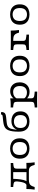

<svg xmlns="http://www.w3.org/2000/svg" viewBox="1720 -2396 862 4343"><g transform="rotate(-90 2151.5 -224.0)"><path d="M264.3 -2.4Q210.9 -2.4 178.7 8.2Q146.5 18.8 127.4 46.7Q108.4 74.6 93.5 128.2H34.6Q41.8 79.5 44.9 35.1Q48 -9.3 48 -58.9Q82.6 -58 116.4 -57.2Q150.2 -56.5 184.8 -56.5H264.3H452V-2.4ZM109.9 11.3 121.4 -54.8Q137.9 -54.8 152.5 -62.8Q167.1 -70.8 179.8 -92.9Q192.5 -115.1 202.7 -158.1Q213 -201 220 -271.9Q220.9 -316.4 205 -332Q189.2 -347.6 140.5 -352.3L93 -356.9V-413.4Q130 -412.6 168.7 -411.8Q207.3 -411 259.9 -411H262.2H468.6H469.4Q522 -411 560.7 -411.8Q599.4 -412.6 636.4 -413.4V-356.9L588.9 -352.3Q540.1 -347.6 524.3 -332Q508.4 -316.4 508.4 -271.9V-206.7H430.5V-367.9L445.4 -356.9H263L278.4 -362.6Q276 -261.2 265.5 -190.1Q255 -118.9 235.3 -74.3Q215.7 -29.6 184.6 -9.2Q153.6 11.3 109.9 11.3ZM430.5 -2.4V-206.7H508.4V-2.4ZM430.5 -2.4 431.3 -10.5 440.7 -56.5H455.1H507.7Q540.8 -56.5 573.5 -57.2Q606.2 -58 638.6 -58.9Q638.5 -9.3 641.7 35.1Q644.8 79.5 651.9 128.2H593.1Q579.7 74.6 562.9 46.7Q546 18.8 520.5 8.2Q495 -2.4 455.1 -2.4Z M965 11.3Q900.4 11.3 848.3 -11.4Q796.2 -34.2 765.4 -82.2Q734.6 -130.3 734.6 -207.4Q734.6 -284.5 765.1 -332.9Q795.5 -381.4 848 -404.1Q900.4 -426.9 965 -426.9Q1030.3 -426.9 1082 -404.1Q1133.6 -381.4 1164.1 -332.9Q1194.5 -284.5 1194.5 -207.4Q1194.5 -131 1164.1 -82.6Q1133.6 -34.2 1082 -11.4Q1030.3 11.3 965 11.3ZM965 -45.2Q1028.8 -45.2 1069.8 -83.1Q1110.9 -121 1110.9 -207.4Q1110.9 -294.1 1069.8 -332.2Q1028.8 -370.4 965 -370.4Q900.3 -370.4 859.3 -332.2Q818.3 -294.1 818.3 -207.4Q818.3 -121 859.3 -83.1Q900.3 -45.2 965 -45.2Z M1574.7 11.3Q1508.8 11.3 1456.8 -12.5Q1404.7 -36.3 1374.9 -89.8Q1345.1 -143.2 1345.1 -232Q1345.1 -310 1352.9 -366.5Q1360.6 -422.9 1376.4 -462.2Q1392.2 -501.4 1416.5 -524.9Q1440.1 -547.7 1477 -561.4Q1513.8 -575 1566.2 -581.4Q1582.3 -583.8 1599.2 -585.5Q1616 -587.1 1633.9 -589.1Q1651.7 -591.2 1669.4 -592.7Q1696.6 -595.9 1709.6 -599.1Q1722.5 -602.3 1727.9 -610.6Q1733.3 -619 1736.6 -635.5L1791 -627.1Q1788.4 -587.6 1777.4 -565.4Q1766.5 -543.2 1741.1 -532.4Q1715.6 -521.7 1668.1 -516.2Q1644.2 -513.9 1624.8 -511.9Q1605.4 -509.9 1589 -508.3Q1572.6 -506.7 1556.1 -504.4Q1512 -499.6 1482.4 -487.8Q1452.8 -475.9 1434.4 -451.9Q1415.9 -428 1405.6 -385.9Q1395.3 -343.8 1389.7 -278.7H1406.1L1385.9 -261.3Q1403.3 -308.8 1431.2 -338.8Q1459.1 -368.7 1498.4 -383Q1537.6 -397.3 1586.9 -397.3Q1649.3 -397.3 1698.1 -374.6Q1746.9 -351.9 1775.6 -306.8Q1804.2 -261.8 1804.2 -193Q1804.2 -124.3 1774.3 -78.8Q1744.4 -33.4 1692.3 -11Q1640.3 11.3 1574.7 11.3ZM1574.7 -45.2Q1638.9 -45.2 1679.7 -81.1Q1720.6 -117.1 1720.6 -193Q1720.6 -268.8 1680.1 -304.8Q1639.6 -340.8 1575.4 -340.8Q1510.5 -340.8 1469.6 -305.2Q1428.7 -269.6 1428.7 -193Q1428.7 -117.1 1469.7 -81.1Q1510.6 -45.2 1574.7 -45.2Z M2059.8 183.9Q2007.2 183.9 1968.5 184.7Q1929.8 185.5 1892.9 186.3V129.8L1940.3 125.2Q1989.1 120.5 2004.9 104.5Q2020.8 88.6 2020.8 44.8V-206.7H2098.7V44.8Q2098.7 74.2 2107 90.2Q2115.2 106.1 2137.8 113.7Q2160.4 121.2 2201.6 125.1L2251.6 129.8V186.3Q2223.5 185.5 2194.5 185.1Q2165.4 184.7 2132.9 184.3Q2100.4 183.9 2059.8 183.9ZM2261.3 -424.7Q2321.9 -424.7 2366.7 -398.4Q2411.6 -372.1 2436.3 -324.1Q2461.1 -276.1 2461.1 -210.8Q2461.1 -143 2434.3 -92.6Q2407.5 -42.2 2359.1 -14.4Q2310.8 13.5 2245.7 13.5Q2193.3 13.5 2152 -5.6Q2110.8 -24.7 2083.7 -60.7L2094.9 -112.2Q2111 -82.2 2147.7 -64.2Q2184.3 -46.2 2230.1 -46.2Q2300.3 -46.2 2338.9 -88.2Q2377.4 -130.2 2377.4 -207.2Q2377.4 -280.2 2342.1 -319.5Q2306.7 -358.8 2241.5 -358.8Q2189 -358.8 2148.7 -333.2Q2108.4 -307.5 2090.2 -261.5L2083.4 -319.2Q2104.2 -368.8 2152.2 -396.7Q2200.2 -424.7 2261.3 -424.7ZM2020.8 -206.7V-265.3Q2020.8 -313.8 2004.9 -331.4Q1989.1 -349 1940.3 -353.7L1892.9 -358.4V-414.8Q1904.7 -414 1921.6 -413.6Q1938.5 -413.2 1959.6 -413.2Q1998.8 -413.2 2035.4 -416Q2072 -418.8 2098.7 -424.4V-414.8V-206.7Z M2832.7 11.3Q2768.2 11.3 2716.1 -11.4Q2664 -34.2 2633.2 -82.2Q2602.4 -130.3 2602.4 -207.4Q2602.4 -284.5 2632.8 -332.9Q2663.2 -381.4 2715.7 -404.1Q2768.2 -426.9 2832.7 -426.9Q2898.1 -426.9 2949.7 -404.1Q3001.4 -381.4 3031.8 -332.9Q3062.2 -284.5 3062.2 -207.4Q3062.2 -131 3031.8 -82.6Q3001.4 -34.2 2949.7 -11.4Q2898.1 11.3 2832.7 11.3ZM2832.7 -45.2Q2896.5 -45.2 2937.6 -83.1Q2978.6 -121 2978.6 -207.4Q2978.6 -294.1 2937.6 -332.2Q2896.5 -370.4 2832.7 -370.4Q2768.1 -370.4 2727 -332.2Q2686 -294.1 2686 -207.4Q2686 -121 2727 -83.1Q2768.1 -45.2 2832.7 -45.2Z M3320.4 -206.7V-271.9Q3320.4 -316.4 3304.5 -332Q3288.7 -347.6 3239.9 -352.3L3192.5 -356.9V-413.4Q3229.4 -412.6 3268.1 -411.8Q3306.8 -411 3359.4 -411L3398.4 -365.6V-206.7ZM3359.4 -356.1V-411L3415 -410.2H3494.5Q3529.2 -410.2 3563 -410.9Q3596.8 -411.7 3631.4 -412.6Q3631.3 -363 3634.5 -318.6Q3637.6 -274.2 3644.7 -225.5H3585.9Q3571.1 -279.1 3552 -307Q3532.9 -334.9 3501 -345.5Q3469.2 -356.1 3415 -356.1ZM3359.4 -2.4Q3306.8 -2.4 3268.1 -1.6Q3229.4 -0.8 3192.5 0V-56.5L3239.9 -61.1Q3288.7 -65.8 3304.5 -81.8Q3320.4 -97.7 3320.4 -141.5V-206.7H3398.4V-141.5Q3398.4 -112.1 3406.2 -95.7Q3414.1 -79.4 3434.4 -72.3Q3454.8 -65.1 3492.3 -61.2L3541.5 -56.5V0Q3515.1 -0.8 3487.6 -1.2Q3460.2 -1.6 3428.9 -2Q3397.6 -2.4 3359.4 -2.4Z M3995.6 11.3Q3931.1 11.3 3879 -11.4Q3826.9 -34.2 3796.1 -82.2Q3765.3 -130.3 3765.3 -207.4Q3765.3 -284.5 3795.7 -332.9Q3826.1 -381.4 3878.6 -404.1Q3931.1 -426.9 3995.6 -426.9Q4061 -426.9 4112.6 -404.1Q4164.3 -381.4 4194.7 -332.9Q4225.1 -284.5 4225.1 -207.4Q4225.1 -131 4194.7 -82.6Q4164.3 -34.2 4112.6 -11.4Q4061 11.3 3995.6 11.3ZM3995.6 -45.2Q4059.4 -45.2 4100.5 -83.1Q4141.5 -121 4141.5 -207.4Q4141.5 -294.1 4100.5 -332.2Q4059.4 -370.4 3995.6 -370.4Q3931 -370.4 3889.9 -332.2Q3848.9 -294.1 3848.9 -207.4Q3848.9 -121 3889.9 -83.1Q3931 -45.2 3995.6 -45.2Z"/></g></svg>

Font: Playfair 5pt SemiExpanded Light
Style: Regular
Weight: 300
Width: 6
Designer: Claus Eggers Sørensen
Foundry: Claus Eggers Sørensen
Version: Version 2.203